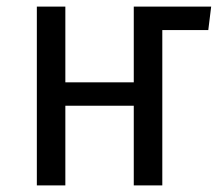

<svg xmlns="http://www.w3.org/2000/svg" viewBox="-20 -560 658 580"><path d="M384.1 -540H617.9L609.2 -469.2H470.3V0H384.1V-240.5H177.4V0H91.3V-540H177.4V-311.3H384.1Z"/></svg>

Font: Fira Code
Style: Regular
Weight: 400
Designer: Carrois Corporate, Edenspiekermann AG, Nikita Prokopov
Foundry: Carrois Corporate, Edenspiekermann AG, Nikita Prokopov
Version: Version 5.002